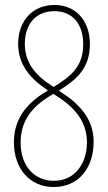

<svg xmlns="http://www.w3.org/2000/svg" viewBox="-20 -743 434 773"><path d="M199 -723C109 -723 53 -656 53 -567C53 -482 102 -426 173 -379C99 -335 36 -275 36 -170C36 -64 100 10 196 10C299 10 357 -70 357 -172C357 -268 295 -329 217 -378C286 -421 342 -467 342 -565C342 -658 287 -723 199 -723ZM199 -698C271 -698 315 -648 315 -564C315 -474 264 -435 196 -393C123 -438 80 -490 80 -566C80 -646 124 -698 199 -698ZM63 -169C63 -268 122 -323 195 -365L209 -356C299 -299 330 -237 330 -170C330 -84 281 -15 197 -15C119 -15 63 -74 63 -169Z"/></svg>

Font: Noto Sans Armenian ExtraCondensed Thin
Style: Regular
Weight: 100
Width: 2
Designer: Monotype Design Team
Foundry: Monotype Imaging Inc.
Version: Version 2.008